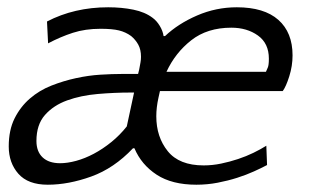

<svg xmlns="http://www.w3.org/2000/svg" viewBox="-20 -495 857 527"><path d="M433 -396Q469 -430 521 -452.5Q573 -475 630 -475Q705 -475 744 -440.5Q783 -406 783 -343Q783 -314 774 -285.5Q765 -257 756 -245H419L415 -227Q409 -200 409 -176Q409 -119 440.5 -80Q472 -41 539 -41Q563 -41 587 -46Q611 -51 633.5 -58.5Q656 -66 675.5 -75.5Q695 -85 711 -95L713 -42Q698 -34 677 -24.5Q656 -15 631 -7Q606 1 577.5 6.5Q549 12 519 12Q452 12 410 -15.5Q368 -43 349 -88H345Q293 -33 230.5 -10.5Q168 12 111 12Q57 12 30.5 -18Q4 -48 4 -93Q4 -138 20 -170Q36 -202 62 -224.5Q88 -247 121 -260Q154 -273 188.5 -280.5Q223 -288 255.5 -290Q288 -292 314 -292H359L362 -304Q364 -315 365.5 -323Q367 -331 367 -339Q367 -359 359.5 -372.5Q352 -386 340 -396Q325 -407 306.5 -411.5Q288 -416 256 -416Q214 -416 180 -405Q146 -394 112 -376L109 -436Q184 -475 277 -475Q314 -475 346 -468.5Q378 -462 399 -446Q410 -438 418.5 -424Q427 -410 429 -396ZM145 -47Q165 -47 189 -53.5Q213 -60 237.5 -73Q262 -86 285.5 -105Q309 -124 328 -148L348 -241H339Q294 -241 248 -237Q202 -233 164.5 -219.5Q127 -206 103.5 -179.5Q80 -153 80 -108Q80 -79 97 -63Q114 -47 145 -47ZM615 -419Q549 -419 505 -384.5Q461 -350 437 -298H710Q712 -303 715 -309.5Q718 -316 718 -334Q718 -376 688 -397.5Q658 -419 615 -419Z"/></svg>

Font: Quattrocento Sans
Style: Italic
Weight: 400
Designer: Pablo Impallari
Foundry: Pablo Impallari, Igino Marini, Brenda Gallo
Version: Version 2.000